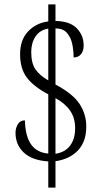

<svg xmlns="http://www.w3.org/2000/svg" viewBox="-20 -780 474 879"><path d="M201 -41Q126 -46 88.5 -82Q51 -118 51 -172Q51 -193 61.5 -211Q72 -229 94 -229Q96 -155 123 -118Q150 -81 201 -77V-348Q132 -385 102 -426Q72 -467 72 -532Q72 -598 109 -636.5Q146 -675 201 -682V-760H234V-684Q300 -683 331.5 -650.5Q363 -618 363 -572Q363 -547 351 -532Q339 -517 317 -517Q317 -549 310.5 -579.5Q304 -610 286 -630Q268 -650 234 -650V-393Q315 -350 345 -303Q375 -256 375 -201Q375 -131 336.5 -91Q298 -51 234 -42V79H201ZM201 -649Q163 -643 143 -613.5Q123 -584 123 -542Q123 -491 142 -463Q161 -435 201 -412ZM234 -76Q279 -83 301.5 -114Q324 -145 324 -193Q324 -239 302 -272Q280 -305 234 -331Z"/></svg>

Font: Noto Serif Sinhala ExtraCondensed Light
Style: Regular
Weight: 300
Width: 2
Designer: Jelle Bosma - Monotype Design Team
Foundry: Monotype Imaging Inc.
Version: Version 2.007; ttfautohint (v1.8.4.7-5d5b)